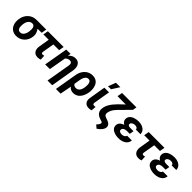

<svg xmlns="http://www.w3.org/2000/svg" viewBox="300 -2282 3997 3997"><g transform="rotate(45 2299.0 -283.5)"><path d="M568.4 -414.1 448.2 -413.1Q478.5 -369.1 491.2 -330.6Q503.9 -292 501.5 -250.5Q490.7 -130.9 416 -59.6Q341.3 11.7 234.4 9.8Q165.5 8.8 116 -25.4Q66.4 -59.6 43.2 -120.8Q20 -182.1 27.8 -257.3L28.8 -268.1Q43 -384.8 118.7 -456.8Q194.3 -528.8 306.6 -528.8L588.9 -528.3ZM165.5 -255.4Q163.1 -232.4 163.6 -206.1Q163.6 -159.2 183.8 -131.3Q204.1 -103.5 241.7 -102.5Q292.5 -101.1 325.2 -143.8Q357.9 -186.5 366.2 -259.8L367.7 -270L369.6 -316.4Q369.6 -360.8 350.8 -387.2Q332 -413.6 296.9 -414.6Q246.6 -416 212.6 -378.7Q178.7 -341.3 168 -272.5Z M1081.1 -415H912.6L868.7 -159.2L867.7 -140.6Q867.7 -108.4 897 -106.9Q914.6 -105.5 944.3 -114.3L949.2 -4.9Q909.2 10.3 864.3 9.3Q794.4 7.3 760 -38.8Q725.6 -85 732.9 -161.6L774.4 -415H617.2L637.2 -528.3H1100.6Z M1304.2 -528.8 1293 -462.4Q1358.9 -540 1447.8 -538.1Q1523.9 -536.6 1560.3 -483.6Q1596.7 -430.7 1587.4 -337.9L1496.1 202.6H1357.4L1450.2 -338.4Q1452.1 -356 1450.7 -371.1Q1445.8 -421.4 1392.6 -423.8Q1338.4 -425.8 1290.5 -378.9L1223.1 0H1085.4L1177.2 -528.3Z M1687.5 -281.2Q1704.6 -396 1774.9 -466.8Q1849.1 -541 1956.1 -538.1Q2012.2 -536.6 2054.4 -511.5Q2096.7 -486.3 2120.8 -437.5Q2145 -388.7 2148.4 -328.6Q2150.4 -294.9 2147 -261.2L2145.5 -251Q2135.7 -171.4 2103 -110.1Q2070.3 -48.8 2021.2 -18.6Q1972.2 11.7 1912.1 10.3Q1834.5 8.3 1791.5 -50.3L1742.7 203.1H1605ZM1803.2 -147Q1824.2 -104.5 1881.8 -102.5Q1930.7 -101.1 1963.6 -138.4Q1996.6 -175.8 2006.8 -248L2008.8 -261.2Q2013.2 -302.7 2011.7 -328.1Q2006.3 -421.4 1940.9 -424.8Q1897.5 -426.8 1867.4 -388.9Q1837.4 -351.1 1824.2 -274.9Z M2437 -528.3 2375.5 -163.6Q2372.6 -138.7 2379.4 -125.5Q2386.2 -112.3 2412.6 -111.3Q2425.3 -110.8 2453.6 -114.7L2444.3 -6.8Q2410.2 5.4 2365.2 4.4Q2298.3 3.4 2264.2 -37.8Q2230 -79.1 2236.3 -150.4L2299.3 -528.3ZM2397 -771.5H2527.3L2420.4 -603H2332.5Z M3061.5 -710.9 3046.4 -623.5 2804.7 -377.9Q2723.1 -291.5 2710.4 -204.1Q2705.1 -169.9 2716.1 -148.2Q2727.1 -126.5 2759.8 -114.3L2837.9 -85.9Q2921.4 -52.2 2917.5 20Q2915 63 2881.3 107.4Q2847.7 151.9 2788.6 190.4L2719.2 132.3L2736.8 113.8Q2770 78.6 2775.9 48.8Q2780.8 22.9 2756.3 12.2L2739.3 5.9L2696.8 -7.3Q2558.1 -55.2 2569.8 -183.1Q2575.7 -252.4 2614.3 -322Q2652.8 -391.6 2740.2 -480.5L2861.3 -596.7L2618.2 -597.7L2638.2 -710.9Z M3020 -145.5Q3021.5 -188.5 3048.8 -220.2Q3076.2 -252 3137.7 -275.4Q3105 -293 3087.2 -320.3Q3069.3 -347.7 3069.3 -379.4Q3070.3 -427.7 3100.1 -463.9Q3129.9 -500 3187.7 -519.5Q3245.6 -539.1 3314 -537.6Q3371.6 -536.1 3417.5 -515.9Q3463.4 -495.6 3489 -459.7Q3514.6 -423.8 3515.6 -375L3379.9 -375.5Q3379.9 -402.3 3359.6 -416.5Q3339.4 -430.7 3303.2 -430.7Q3265.1 -430.7 3236.8 -413.8Q3208.5 -397 3203.6 -369.1Q3194.3 -320.3 3271.5 -317.4L3369.1 -316.9L3352.5 -222.7L3272 -223.1Q3222.7 -223.1 3193.6 -205.8Q3164.6 -188.5 3159.2 -156.2Q3154.3 -129.9 3177.2 -112.5Q3200.2 -95.2 3236.3 -95.2Q3276.9 -93.8 3305.7 -110.1Q3334.5 -126.5 3341.3 -156.2L3480.5 -156.7Q3477.5 -103.5 3445.1 -65.7Q3412.6 -27.8 3358.4 -8.3Q3304.2 11.2 3240.7 9.8Q3177.7 8.8 3126.2 -10.3Q3074.7 -29.3 3046.6 -63.2Q3018.6 -97.2 3020 -145.5Z M4049.3 -415H3880.9L3836.9 -159.2L3835.9 -140.6Q3835.9 -108.4 3865.2 -106.9Q3882.8 -105.5 3912.6 -114.3L3917.5 -4.9Q3877.4 10.3 3832.5 9.3Q3762.7 7.3 3728.3 -38.8Q3693.8 -85 3701.2 -161.6L3742.7 -415H3585.4L3605.5 -528.3H4068.8Z M4074.2 -145.5Q4075.7 -188.5 4103 -220.2Q4130.4 -252 4191.9 -275.4Q4159.2 -293 4141.4 -320.3Q4123.5 -347.7 4123.5 -379.4Q4124.5 -427.7 4154.3 -463.9Q4184.1 -500 4241.9 -519.5Q4299.8 -539.1 4368.2 -537.6Q4425.8 -536.1 4471.7 -515.9Q4517.6 -495.6 4543.2 -459.7Q4568.8 -423.8 4569.8 -375L4434.1 -375.5Q4434.1 -402.3 4413.8 -416.5Q4393.6 -430.7 4357.4 -430.7Q4319.3 -430.7 4291 -413.8Q4262.7 -397 4257.8 -369.1Q4248.5 -320.3 4325.7 -317.4L4423.3 -316.9L4406.7 -222.7L4326.2 -223.1Q4276.9 -223.1 4247.8 -205.8Q4218.8 -188.5 4213.4 -156.2Q4208.5 -129.9 4231.4 -112.5Q4254.4 -95.2 4290.5 -95.2Q4331.1 -93.8 4359.9 -110.1Q4388.7 -126.5 4395.5 -156.2L4534.7 -156.7Q4531.7 -103.5 4499.3 -65.7Q4466.8 -27.8 4412.6 -8.3Q4358.4 11.2 4294.9 9.8Q4231.9 8.8 4180.4 -10.3Q4128.9 -29.3 4100.8 -63.2Q4072.8 -97.2 4074.2 -145.5Z"/></g></svg>

Font: RobotoInd
Style: Bold Italic
Weight: 700
Italic angle: -12°
Designer: Google
Version: Version 2.001150; 2014